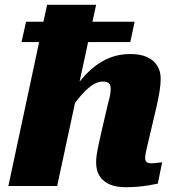

<svg xmlns="http://www.w3.org/2000/svg" viewBox="-20 -778 736 803"><path d="M89 -687 70 -602H525L543 -687ZM610 -227 637 -342Q644 -374 648 -400.5Q652 -427 652 -449Q652 -496 619.5 -524Q587 -552 525 -552Q481 -552 444.5 -538.5Q408 -525 376.5 -500.5Q345 -476 316.5 -441Q288 -406 259 -363L261 -301Q288 -342 313.5 -372.5Q339 -403 363 -420Q387 -437 410 -437Q428 -437 435.5 -429.5Q443 -422 443 -408Q443 -396 440.5 -381Q438 -366 432 -346L407 -239Q398 -200 392.5 -174Q387 -148 384.5 -131Q382 -114 382 -99Q382 -64 397 -41Q412 -18 439.5 -6.5Q467 5 504 5Q530 5 554 3Q578 1 600 -2.5Q622 -6 640 -10L658 -99Q653 -99 646 -98Q639 -97 630.5 -96Q622 -95 613 -95Q600 -95 593.5 -100Q587 -105 587 -118Q587 -125 589.5 -138.5Q592 -152 597.5 -174Q603 -196 610 -227ZM177 -758 15 0H219L382 -758Z"/></svg>

Font: Roboto Serif ExtraBold
Style: Italic
Weight: 800
Italic angle: -10°
Version: Version 1.007